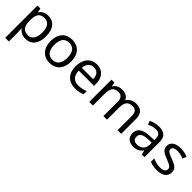

<svg xmlns="http://www.w3.org/2000/svg" viewBox="244 -1788 3270 3270"><g transform="rotate(45 1879.5 -153.0)"><path d="M340 -546C253 -546 205 -509 173 -463H169L157 -536H85V240H173V20C173 -5 169 -45 167 -68H173C204 -26 256 10 339 10C472 10 560 -86 560 -269C560 -454 472 -546 340 -546ZM324 -472C423 -472 469 -392 469 -270C469 -150 423 -63 326 -63C209 -63 173 -137 173 -269V-286C175 -411 215 -472 324 -472Z M1166 -269C1166 -446 1064 -546 919 -546C765 -546 670 -446 670 -269C670 -91 774 10 916 10C1069 10 1166 -91 1166 -269ZM761 -269C761 -396 808 -472 917 -472C1026 -472 1075 -396 1075 -269C1075 -142 1026 -63 918 -63C809 -63 761 -142 761 -269Z M1512 -546C1370 -546 1275 -440 1275 -264C1275 -85 1380 10 1533 10C1606 10 1654 -1 1709 -25V-102C1653 -78 1605 -65 1537 -65C1430 -65 1369 -130 1366 -251H1733V-304C1733 -450 1649 -546 1512 -546ZM1511 -474C1600 -474 1640 -412 1641 -321H1368C1377 -417 1427 -474 1511 -474Z M2457 -546C2387 -546 2321 -517 2285 -456H2280C2254 -517 2198 -546 2116 -546C2052 -546 1991 -519 1958 -463H1953L1940 -536H1869V0H1957V-278C1957 -403 1992 -472 2100 -472C2175 -472 2210 -429 2210 -345V0H2297V-296C2297 -410 2338 -472 2442 -472C2516 -472 2551 -429 2551 -345V0H2638V-349C2638 -487 2578 -546 2457 -546Z M3007 -545C2937 -545 2871 -524 2824 -499L2851 -433C2895 -454 2946 -474 3002 -474C3072 -474 3113 -444 3113 -355V-323L3022 -320C2847 -315 2765 -256 2765 -149C2765 -40 2837 10 2934 10C3024 10 3067 -17 3114 -76H3118L3135 0H3199V-365C3199 -490 3137 -545 3007 -545ZM3033 -259 3112 -262V-214C3112 -110 3044 -61 2954 -61C2896 -61 2856 -88 2856 -148C2856 -216 2899 -254 3033 -259Z M3714 -148C3714 -234 3655 -269 3553 -307C3450 -346 3415 -364 3415 -409C3415 -449 3454 -474 3526 -474C3578 -474 3628 -459 3673 -440L3703 -510C3653 -532 3597 -546 3532 -546C3412 -546 3331 -495 3331 -404C3331 -316 3393 -284 3497 -244C3602 -204 3629 -180 3629 -140C3629 -92 3591 -61 3502 -61C3439 -61 3374 -83 3332 -104V-24C3373 -2 3425 10 3500 10C3631 10 3714 -44 3714 -148Z"/></g></svg>

Font: Noto Sans Hebrew Droid
Style: Bold
Weight: 700
Designer: Monotype Design Team
Foundry: Monotype Imaging Inc.
Version: Version 1.100